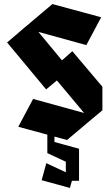

<svg xmlns="http://www.w3.org/2000/svg" viewBox="-20 -687 539 945"><path d="M310 2 70 -63 143 -200 394 -131 260 -291 207 -247 15 -478 98 -549 127 -573 130 -576 238 -667 478 -602 405 -465 169 -530 285 -390 336 -435 484 -260V-144L431 -100ZM369 203H334L324 238L185 200L208 116L304 161V109L214 67H213V-31H248V12L369 45Z"/></svg>

Font: Blaka Ink
Style: Regular
Weight: 400
Designer: Mohamed Gaber
Foundry: Kief Type Foundry
Version: Version 1.003; ttfautohint (v1.8.4.7-5d5b)